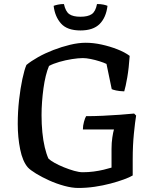

<svg xmlns="http://www.w3.org/2000/svg" viewBox="-20 -932 777 952"><path d="M368 0Q337 0 298.5 -10.5Q260 -21 223.5 -37.5Q187 -54 158.5 -71.5Q130 -89 118 -102Q92 -132 80 -191.5Q68 -251 68 -318Q68 -378 74.5 -436Q81 -494 91 -540.5Q101 -587 111 -610Q134 -629 168.5 -648.5Q203 -668 244.5 -684Q286 -700 327.5 -710Q369 -720 405 -720Q443 -720 484 -711Q525 -702 562 -687.5Q599 -673 623 -655Q619 -594 611 -548Q603 -502 596 -479Q571 -480 555.5 -483.5Q540 -487 534 -490L508 -615Q496 -621 474 -628Q452 -635 429.5 -639.5Q407 -644 391 -644Q369 -644 337 -639Q305 -634 274 -625Q243 -616 223 -605Q214 -584 207 -555.5Q200 -527 195.5 -494Q191 -461 188.5 -427Q186 -393 186 -361Q186 -317 190 -276Q194 -235 202 -201.5Q210 -168 220 -146Q230 -136 250.5 -124.5Q271 -113 297 -102.5Q323 -92 347.5 -85Q372 -78 390 -78Q418 -78 444.5 -81.5Q471 -85 494 -90.5Q517 -96 533 -101V-194Q533 -224 537 -250.5Q541 -277 545 -290H391Q391 -309 396.5 -328.5Q402 -348 407 -356Q446 -356 489.5 -358Q533 -360 574 -363Q615 -366 645 -369L655 -359Q650 -330 644 -270.5Q638 -211 638 -142V-62Q623 -53 594.5 -42.5Q566 -32 528.5 -22Q491 -12 450 -6Q409 0 368 0ZM379 -781Q313 -781 282.5 -815.5Q252 -850 246 -903Q253 -906 267 -909Q281 -912 297 -912Q305 -875 323.5 -862Q342 -849 379 -849Q416 -849 435 -862Q454 -875 461 -912Q480 -912 493.5 -909Q507 -906 513 -903Q506 -845 474 -813Q442 -781 379 -781Z"/></svg>

Font: Texturina Medium
Style: Regular
Weight: 500
Designer: Guillermo Torres Carreño
Foundry: Omnibus-Type
Version: Version 1.003